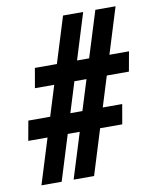

<svg xmlns="http://www.w3.org/2000/svg" viewBox="-81 -773 672 835"><g transform="rotate(-10 255.0 -355.5)"><path d="M34.2 0 254.9 -710.9H343.8L123.5 0ZM176.3 0 397.5 -710.9H486.8L266.6 0ZM494.6 -420.9H79.6L94.7 -507.8H510.3ZM426.3 -200.2H11.2L26.9 -287.1H441.4Z"/></g></svg>

Font: Roboto Condensed ExtraBold
Style: Italic
Weight: 800
Italic angle: -12°
Designer: Christian Robertson
Foundry: Google
Version: Version 3.008; 2023